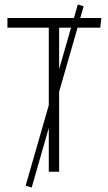

<svg xmlns="http://www.w3.org/2000/svg" viewBox="-20 -764 480 854"><path d="M426 -641H325L243 -356V0H197V-195L121 70L94 62L197 -296V-641H13V-684H309L326 -744L352 -736L337 -684H431ZM243 -456 296 -641H243Z"/></svg>

Font: Fira Sans Condensed ExtraLight
Style: Regular
Weight: 275
Width: 3
Designer: Carrois Corporate & Edenspiekermann AG
Foundry: Carrois Corporate GbR & Edenspiekermann AG
Version: Version 4.203